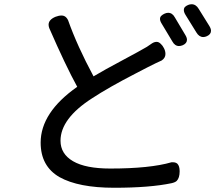

<svg xmlns="http://www.w3.org/2000/svg" viewBox="-20 -802 1040 897"><path d="M169.9 -135.7Q169.9 -276.4 340.8 -396.5Q286.1 -496.1 210 -670.9Q207 -679.7 207 -686.5Q207 -710 239.3 -723.6Q254.9 -729.5 267.6 -729.5Q280.3 -729.5 289.1 -720.7Q293.9 -715.8 297.9 -708Q340.8 -586.9 417 -445.3Q467.8 -475.6 551.3 -520Q634.8 -564.5 666 -583L690.4 -599.6Q701.2 -606.4 711.9 -606.4Q722.7 -606.4 732.4 -595.7Q739.3 -589.8 746.1 -576.7Q752.9 -563.5 752.9 -549.8Q752.9 -531.2 735.4 -519.5Q734.4 -519.5 706.1 -505.9Q677.7 -492.2 614.3 -459Q487.3 -393.6 410.2 -342.8Q262.7 -248 262.7 -144.5Q262.7 -83 321.3 -48.8Q379.9 -14.6 495.1 -14.6Q680.7 -14.6 781.2 -43.9Q785.2 -43.9 788.1 -43.9Q800.8 -43.9 808.6 -37.1Q819.3 -26.4 819.3 -2Q819.3 29.3 805.7 43Q798.8 49.8 782.2 53.7Q680.7 75.2 513.7 75.2Q346.7 75.2 257.8 25.4Q169.9 -25.4 169.9 -135.7ZM765.6 -742.2Q785.2 -742.2 796.9 -720.7L845.7 -638.7Q853.5 -626 853.5 -616.2Q853.5 -599.6 834 -590.8Q824.2 -586.9 816.4 -586.9Q796.9 -586.9 785.2 -608.4L735.4 -691.4Q727.5 -704.1 727.5 -713.4Q727.5 -722.7 733.9 -728.5Q740.2 -734.4 749 -738.3Q757.8 -742.2 765.6 -742.2ZM875 -782.2Q895.5 -782.2 908.2 -760.7L958 -680.7Q965.8 -668 965.8 -658.2Q965.8 -641.6 946.3 -632.8Q937.5 -628.9 929.7 -628.9Q910.2 -628.9 897.5 -650.4L846.7 -732.4Q838.9 -745.1 838.9 -754.9Q838.9 -764.6 844.7 -770Q850.6 -775.4 858.9 -778.8Q867.2 -782.2 875 -782.2Z"/></svg>

Font: TaiwanPearl
Style: Regular
Weight: 400
Version: Version 2.102